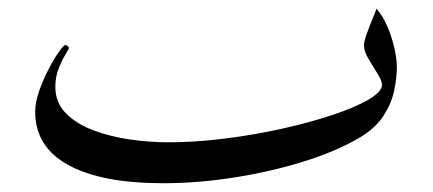

<svg xmlns="http://www.w3.org/2000/svg" viewBox="-20 -394 997 442"><path d="M893.6 -239.3Q893.6 -215.3 887.5 -185.8Q881.3 -156.2 862.8 -127.4Q844.2 -98.6 807.1 -76.7Q753.9 -45.4 678.5 -22Q603 1.5 519 14.6Q435.1 27.8 355.5 27.8Q214.4 27.8 137.7 -13.9Q61 -55.7 61 -136.7Q61 -158.7 70.3 -185.1Q79.6 -211.4 92.3 -235.6Q105 -259.8 116 -275.1Q127 -290.5 130.4 -290.5Q132.8 -290.5 135.7 -288.1Q138.7 -285.6 138.7 -283.2Q138.7 -281.7 130.9 -269Q123 -256.3 115.2 -236.8Q107.4 -217.3 107.4 -193.8Q107.4 -157.7 131.8 -133.1Q156.2 -108.4 195.6 -93.8Q234.9 -79.1 280 -72.8Q325.2 -66.4 366.7 -66.4Q429.2 -66.4 497.6 -75Q565.9 -83.5 630.1 -97.9Q694.3 -112.3 746.3 -129.6Q798.3 -147 828.9 -165Q859.4 -183.1 859.4 -198.7Q859.4 -208 849.1 -224.4Q838.9 -240.7 828.4 -258.3Q817.9 -275.9 817.9 -289.1Q817.9 -298.3 824 -315.4Q830.1 -332.5 837.2 -349.4Q844.2 -366.2 846.7 -374Q861.3 -357.4 871.8 -332.8Q882.3 -308.1 887.9 -283.2Q893.6 -258.3 893.6 -239.3Z"/></svg>

Font: Scheherazade New Rohingya
Style: Regular
Weight: 400
Designer: SIL International
Foundry: SIL International
Version: Version 3.000 ; LngRng